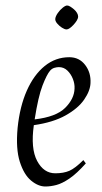

<svg xmlns="http://www.w3.org/2000/svg" viewBox="-20 -668 369 698"><path d="M145 10Q119 10 93 -11.5Q67 -33 52 -80Q37 -127 44 -203Q52 -281 77.5 -338.5Q103 -396 142.5 -428Q182 -460 232 -460Q268 -460 289.5 -432Q311 -404 309 -366Q308 -338 286 -306Q264 -274 218.5 -248.5Q173 -223 103 -213Q91 -128 115 -83Q139 -38 181 -38Q211 -38 232 -47Q253 -56 283 -86L292 -74Q259 -37 232.5 -19Q206 -1 185 4.5Q164 10 145 10ZM106 -234Q184 -243 217 -276Q250 -309 251 -346Q252 -363 245 -381Q238 -399 225 -411.5Q212 -424 194 -424Q187 -424 178 -421.5Q169 -419 162 -411Q150 -397 134.5 -357Q119 -317 106 -234ZM222 -561Q215 -561 205 -567.5Q195 -574 187.5 -583Q180 -592 181 -600Q182 -609 190 -620.5Q198 -632 208 -640Q218 -648 224 -648Q229 -648 235.5 -644Q242 -640 249 -634Q256 -628 260 -621Q264 -614 264 -608Q264 -601 259 -593Q254 -585 247 -577.5Q240 -570 233.5 -565.5Q227 -561 222 -561Z"/></svg>

Font: Ancizar Serif Light
Style: Italic
Weight: 300
Italic angle: -4°
Designer: Cesar Puertas, Viviana Monsalve, Julian Moncada, Julian Prieto, Jose Castro, Felipe Aragon, Mariel Hernandez, Sara Alarc
Version: Version 8.100